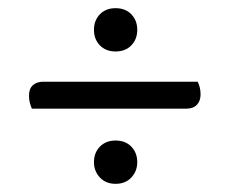

<svg xmlns="http://www.w3.org/2000/svg" viewBox="-20 -532 562 470"><path d="M436 -266H58Q55 -273 53 -280.5Q51 -288 51 -298Q51 -315 60.5 -323.5Q70 -332 86 -332H464Q467 -326 469 -318Q471 -310 471 -301Q471 -285 462 -275.5Q453 -266 436 -266ZM210 -135Q210 -158 224.5 -173Q239 -188 263 -188Q287 -188 301.5 -173Q316 -158 316 -135Q316 -113 301.5 -97.5Q287 -82 263 -82Q239 -82 224.5 -97.5Q210 -113 210 -135ZM210 -459Q210 -482 224.5 -497Q239 -512 263 -512Q287 -512 301.5 -497Q316 -482 316 -459Q316 -436 301.5 -421Q287 -406 263 -406Q239 -406 224.5 -421Q210 -436 210 -459Z"/></svg>

Font: Baloo Paaji 2
Style: Regular
Weight: 400
Designer: Shuchita Grover, Noopur Datye and Ek Type
Foundry: Ek Type
Version: Version 1.700